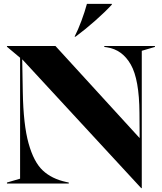

<svg xmlns="http://www.w3.org/2000/svg" viewBox="-20 -950 838 994"><path d="M95 -643 98 -473Q101 -304 128 -207.5Q155 -111 201.5 -67.5Q248 -24 322 -8L336 -5V0H16V-5L84 -25V-651L16 -708V-712H267L703 -235L702 -365Q701 -539 657 -616Q613 -693 534 -705L520 -707V-712H782V-707L714 -687V24H711ZM430 -930H559V-926Q524 -888 472.5 -842.5Q421 -797 371 -760H366Q384 -795 401.5 -842Q419 -889 430 -930Z"/></svg>

Font: Nyght Serif Bold
Style: Regular
Weight: 700
Designer: Maksym Kobuzan
Version: Version 0.410